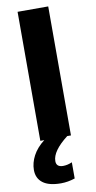

<svg xmlns="http://www.w3.org/2000/svg" viewBox="-109 -803 558 1111"><g transform="rotate(-10 170.0 -247.5)"><path d="M260 -758V0H238Q145 72 145 131Q145 166 185 166Q211 166 238 154V249Q196 263 156 263Q85 263 49.5 236Q14 209 14 160Q14 118 36 76.5Q58 35 103 0H80V-758Z"/></g></svg>

Font: Biryani Heavy
Style: Regular
Weight: 900
Designer: Dan Reynolds and Mathieu Réguer
Foundry: Dan Reynolds and Mathieu Réguer
Version: Version 1.003; ttfautohint (v1.1) -l 5 -r 5 -G 72 -x 0 -D la